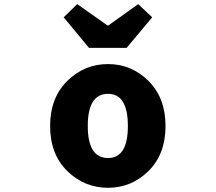

<svg xmlns="http://www.w3.org/2000/svg" viewBox="-20 -892 1040 926"><path d="M501 13.7Q386.7 13.7 304.2 -67.4Q221.7 -148.4 221.7 -284.2Q221.7 -419.9 304.2 -501.5Q386.7 -583 501 -583Q614.3 -583 696.3 -501.5Q778.3 -419.9 778.3 -284.2Q778.3 -148.4 696.3 -67.4Q614.3 13.7 501 13.7ZM501 -129.9Q596.7 -129.9 596.7 -284.2Q596.7 -439.5 501 -439.5Q403.3 -439.5 403.3 -284.2Q403.3 -129.9 501 -129.9ZM409.2 -661.1 287.1 -808.6 352.5 -872.1 498 -769.5H502.9L646.5 -872.1L713.9 -808.6L590.8 -661.1Z"/></svg>

Font: Gen Shin Gothic Monospace Heavy
Style: Bold
Weight: 800
Designer: [Source Han Sans]
Ryoko NISHIZUKA  (kana & ideographs); Paul D. Hunt (Latin, Greek & Cyrillic); Wenlong ZHANG  (bopomofo
Version: Version 1.002.20150607